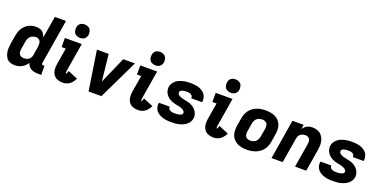

<svg xmlns="http://www.w3.org/2000/svg" viewBox="-16 -1590 4784 2412"><g transform="rotate(20 2376.0 -383.5)"><path d="M166 8Q198 8 230.5 -1.5Q263 -11 290 -33.5Q317 -56 335 -85Q340 -54 363 -31Q386 -8 417.5 0Q449 8 483 8H524V-114H503Q498 -114 493 -116.5Q488 -119 486.5 -124Q485 -129 486 -135L585 -735H436L387 -442Q379 -470 362.5 -493.5Q346 -517 318 -527.5Q290 -538 259 -538Q229 -538 198.5 -530Q168 -522 141 -503.5Q114 -485 94.5 -459Q75 -433 64.5 -403.5Q54 -374 49 -344L30 -234Q25 -200 23.5 -166.5Q22 -133 29.5 -101Q37 -69 54.5 -43Q72 -17 102 -4.5Q132 8 166 8ZM248 -114Q229 -114 212 -120.5Q195 -127 185.5 -142.5Q176 -158 174.5 -176.5Q173 -195 177 -214L195 -324Q199 -348 213.5 -371Q228 -394 252.5 -405Q277 -416 302 -416Q322 -416 338.5 -406Q355 -396 361 -378Q367 -360 367 -340Q367 -320 364 -300L346 -190Q342 -168 328 -149Q314 -130 292 -122Q270 -114 248 -114Z M810 8Q842 8 873 -5.5Q904 -19 926.5 -45Q949 -71 963 -101L830 -156Q829 -151 828 -146.5Q827 -142 825.5 -137.5Q824 -133 822 -128.5Q820 -124 817.5 -119Q815 -114 811 -114Q807 -114 806.5 -119Q806 -124 806 -127.5Q806 -131 806.5 -135Q807 -139 807 -143Q807 -147 807.5 -151Q808 -155 808.5 -159Q809 -163 810 -167L870 -530H645V-408H701L664 -187Q658 -149 661.5 -112.5Q665 -76 685 -46.5Q705 -17 739 -4.5Q773 8 810 8ZM822 -595Q842 -595 861.5 -602Q881 -609 894 -626.5Q907 -644 911 -663Q915 -692 907 -719.5Q899 -747 875 -761Q851 -775 822 -775Q802 -775 782.5 -768.5Q763 -762 750 -744.5Q737 -727 734 -707Q729 -678 737 -650.5Q745 -623 769.5 -609Q794 -595 822 -595Z M1154 0H1326L1411 -177L1581 -530H1425L1270 -177Q1269 -175 1268 -173Q1268 -175 1268 -177L1230 -530H1073Z M1818 8Q1850 8 1881 -5.5Q1912 -19 1934.5 -45Q1957 -71 1971 -101L1838 -156Q1837 -151 1836 -146.5Q1835 -142 1833.5 -137.5Q1832 -133 1830 -128.5Q1828 -124 1825.5 -119Q1823 -114 1819 -114Q1815 -114 1814.5 -119Q1814 -124 1814 -127.5Q1814 -131 1814.5 -135Q1815 -139 1815 -143Q1815 -147 1815.5 -151Q1816 -155 1816.5 -159Q1817 -163 1818 -167L1878 -530H1653V-408H1709L1672 -187Q1666 -149 1669.5 -112.5Q1673 -76 1693 -46.5Q1713 -17 1747 -4.5Q1781 8 1818 8ZM1830 -595Q1850 -595 1869.5 -602Q1889 -609 1902 -626.5Q1915 -644 1919 -663Q1923 -692 1915 -719.5Q1907 -747 1883 -761Q1859 -775 1830 -775Q1810 -775 1790.5 -768.5Q1771 -762 1758 -744.5Q1745 -727 1742 -707Q1737 -678 1745 -650.5Q1753 -623 1777.5 -609Q1802 -595 1830 -595Z M2262 8Q2291 8 2321 5Q2351 2 2380.5 -7Q2410 -16 2438 -32Q2466 -48 2485 -74Q2504 -100 2509 -130Q2512 -146 2510.5 -161.5Q2509 -177 2504.5 -191.5Q2500 -206 2492.5 -219Q2485 -232 2475 -243Q2465 -254 2453.5 -263.5Q2442 -273 2429 -280.5Q2416 -288 2402 -293.5Q2388 -299 2373 -303Q2358 -307 2342.5 -309.5Q2327 -312 2312 -315.5Q2297 -319 2282.5 -323.5Q2268 -328 2254.5 -335Q2241 -342 2231.5 -354.5Q2222 -367 2224 -383Q2227 -396 2240 -404Q2253 -412 2266.5 -414.5Q2280 -417 2293.5 -418Q2307 -419 2320 -419Q2339 -419 2356.5 -414.5Q2374 -410 2386 -396Q2398 -382 2395 -363Q2395 -362 2394 -361H2539Q2540 -364 2541 -368Q2546 -401 2535.5 -432Q2525 -463 2502 -484.5Q2479 -506 2449 -518Q2419 -530 2386 -534Q2353 -538 2320 -538Q2284 -538 2247.5 -532.5Q2211 -527 2175.5 -512Q2140 -497 2113.5 -467Q2087 -437 2081 -401Q2078 -385 2079.5 -369Q2081 -353 2085.5 -339Q2090 -325 2097.5 -312Q2105 -299 2115 -287.5Q2125 -276 2136.5 -267Q2148 -258 2161 -250.5Q2174 -243 2188 -237.5Q2202 -232 2217 -227.5Q2232 -223 2247 -220.5Q2262 -218 2277.5 -215Q2293 -212 2307.5 -207Q2322 -202 2335 -195Q2348 -188 2358.5 -176Q2369 -164 2366 -148Q2364 -136 2353 -129Q2342 -122 2330.5 -119Q2319 -116 2307.5 -114Q2296 -112 2284.5 -111.5Q2273 -111 2262 -111Q2247 -111 2232.5 -113.5Q2218 -116 2205 -122Q2192 -128 2184 -140Q2176 -152 2178 -167L2179 -169H2034Q2033 -166 2032 -162Q2027 -128 2038.5 -96.5Q2050 -65 2074.5 -44.5Q2099 -24 2129.5 -12Q2160 0 2193.5 4Q2227 8 2262 8Z M2826 8Q2858 8 2889 -5.5Q2920 -19 2942.5 -45Q2965 -71 2979 -101L2846 -156Q2845 -151 2844 -146.5Q2843 -142 2841.5 -137.5Q2840 -133 2838 -128.5Q2836 -124 2833.5 -119Q2831 -114 2827 -114Q2823 -114 2822.5 -119Q2822 -124 2822 -127.5Q2822 -131 2822.5 -135Q2823 -139 2823 -143Q2823 -147 2823.5 -151Q2824 -155 2824.5 -159Q2825 -163 2826 -167L2886 -530H2661V-408H2717L2680 -187Q2674 -149 2677.5 -112.5Q2681 -76 2701 -46.5Q2721 -17 2755 -4.5Q2789 8 2826 8ZM2838 -595Q2858 -595 2877.5 -602Q2897 -609 2910 -626.5Q2923 -644 2927 -663Q2931 -692 2923 -719.5Q2915 -747 2891 -761Q2867 -775 2838 -775Q2818 -775 2798.5 -768.5Q2779 -762 2766 -744.5Q2753 -727 2750 -707Q2745 -678 2753 -650.5Q2761 -623 2785.5 -609Q2810 -595 2838 -595Z M3269 8Q3303 8 3337.5 2Q3372 -4 3405 -19.5Q3438 -35 3464.5 -61Q3491 -87 3506 -120Q3521 -153 3527 -187L3545 -297Q3550 -330 3549.5 -363Q3549 -396 3537.5 -425Q3526 -454 3505 -477Q3484 -500 3455.5 -513.5Q3427 -527 3395 -532.5Q3363 -538 3330 -538Q3296 -538 3261.5 -532.5Q3227 -527 3194 -511Q3161 -495 3134.5 -469Q3108 -443 3093 -410Q3078 -377 3073 -344L3054 -234Q3049 -200 3050 -167.5Q3051 -135 3062 -105.5Q3073 -76 3094.5 -53.5Q3116 -31 3144 -17Q3172 -3 3204 2.5Q3236 8 3269 8ZM3272 -114Q3246 -114 3226 -127Q3206 -140 3201 -164.5Q3196 -189 3201 -214L3219 -324Q3223 -349 3237.5 -372Q3252 -395 3277 -405.5Q3302 -416 3328 -416Q3353 -416 3373.5 -403Q3394 -390 3398.5 -366Q3403 -342 3399 -317L3380 -207Q3376 -182 3361.5 -158.5Q3347 -135 3322 -124.5Q3297 -114 3272 -114Z M3600 0H3749L3806 -340Q3809 -362 3823 -381Q3837 -400 3859 -408Q3881 -416 3903 -416Q3921 -416 3936.5 -409Q3952 -402 3960 -386.5Q3968 -371 3969 -353Q3970 -335 3967 -317L3914 0H4064L4113 -297Q4119 -332 4119 -367Q4119 -402 4108 -434Q4097 -466 4075 -490.5Q4053 -515 4020.5 -526.5Q3988 -538 3953 -538Q3929 -538 3905 -531.5Q3881 -525 3861.5 -508.5Q3842 -492 3827 -471L3837 -530H3687Z M4422 8Q4451 8 4481 5Q4511 2 4540.5 -7Q4570 -16 4598 -32Q4626 -48 4645 -74Q4664 -100 4669 -130Q4672 -146 4670.5 -161.5Q4669 -177 4664.5 -191.5Q4660 -206 4652.5 -219Q4645 -232 4635 -243Q4625 -254 4613.5 -263.5Q4602 -273 4589 -280.5Q4576 -288 4562 -293.5Q4548 -299 4533 -303Q4518 -307 4502.5 -309.5Q4487 -312 4472 -315.5Q4457 -319 4442.5 -323.5Q4428 -328 4414.5 -335Q4401 -342 4391.5 -354.5Q4382 -367 4384 -383Q4387 -396 4400 -404Q4413 -412 4426.5 -414.5Q4440 -417 4453.5 -418Q4467 -419 4480 -419Q4499 -419 4516.5 -414.5Q4534 -410 4546 -396Q4558 -382 4555 -363Q4555 -362 4554 -361H4699Q4700 -364 4701 -368Q4706 -401 4695.5 -432Q4685 -463 4662 -484.5Q4639 -506 4609 -518Q4579 -530 4546 -534Q4513 -538 4480 -538Q4444 -538 4407.5 -532.5Q4371 -527 4335.5 -512Q4300 -497 4273.5 -467Q4247 -437 4241 -401Q4238 -385 4239.5 -369Q4241 -353 4245.5 -339Q4250 -325 4257.5 -312Q4265 -299 4275 -287.5Q4285 -276 4296.5 -267Q4308 -258 4321 -250.5Q4334 -243 4348 -237.5Q4362 -232 4377 -227.5Q4392 -223 4407 -220.5Q4422 -218 4437.5 -215Q4453 -212 4467.5 -207Q4482 -202 4495 -195Q4508 -188 4518.5 -176Q4529 -164 4526 -148Q4524 -136 4513 -129Q4502 -122 4490.5 -119Q4479 -116 4467.5 -114Q4456 -112 4444.5 -111.5Q4433 -111 4422 -111Q4407 -111 4392.5 -113.5Q4378 -116 4365 -122Q4352 -128 4344 -140Q4336 -152 4338 -167L4339 -169H4194Q4193 -166 4192 -162Q4187 -128 4198.5 -96.5Q4210 -65 4234.5 -44.5Q4259 -24 4289.5 -12Q4320 0 4353.5 4Q4387 8 4422 8Z"/></g></svg>

Font: Iosevka Sparkle Heavy
Style: Italic
Weight: 900
Italic angle: -9°
Designer: Belleve Invis
Foundry: Belleve Invis
Version: Version 4.5.0; ttfautohint (v1.8.3)